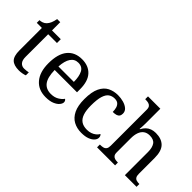

<svg xmlns="http://www.w3.org/2000/svg" viewBox="-6 -1388 2025 2025"><g transform="rotate(45 1007.0 -375.0)"><path d="M240 10Q164 10 129.5 -24.5Q95 -59 95 -145V-479H19V-519Q37 -519 59 -526.5Q81 -534 97 -551Q114 -569 125 -595Q136 -621 143 -659H189V-536H320V-479H189V-142Q189 -91 210 -67Q231 -43 265 -43Q283 -43 298 -45Q313 -47 329 -50V-6Q316 0 290 5Q264 10 240 10Z M639 10Q530 10 468.5 -62Q407 -134 407 -264Q407 -404 465 -475Q523 -546 629 -546Q726 -546 781.5 -486Q837 -426 837 -307V-261H504Q506 -152 543.5 -102.5Q581 -53 653 -53Q705 -53 741.5 -74.5Q778 -96 796 -123Q803 -120 809 -111Q815 -102 815 -89Q815 -69 796 -46Q777 -23 738 -6.5Q699 10 639 10ZM736 -315Q736 -395 711.5 -443.5Q687 -492 627 -492Q572 -492 541.5 -446.5Q511 -401 506 -315Z M1170 10Q1104 10 1052.5 -18Q1001 -46 971.5 -106.5Q942 -167 942 -265Q942 -372 971.5 -433.5Q1001 -495 1051.5 -520.5Q1102 -546 1165 -546Q1207 -546 1247 -535Q1287 -524 1313 -501.5Q1339 -479 1339 -444Q1339 -421 1329 -407Q1319 -393 1299.5 -387Q1280 -381 1250 -381Q1250 -413 1242.5 -439Q1235 -465 1217 -480.5Q1199 -496 1165 -496Q1127 -496 1098.5 -476Q1070 -456 1054.5 -406Q1039 -356 1039 -266Q1039 -195 1054.5 -148Q1070 -101 1103 -78Q1136 -55 1190 -55Q1221 -55 1247 -64Q1273 -73 1292.5 -89Q1312 -105 1323 -125Q1331 -119 1335.5 -109.5Q1340 -100 1340 -86Q1340 -63 1321 -41Q1302 -19 1264.5 -4.5Q1227 10 1170 10Z M1397 0V-42H1405Q1428 -42 1446.5 -47Q1465 -52 1476 -67.5Q1487 -83 1487 -114V-650Q1487 -680 1475.5 -694.5Q1464 -709 1445.5 -713.5Q1427 -718 1405 -718H1397V-760H1581V-540Q1581 -522 1580 -502.5Q1579 -483 1578 -469Q1577 -455 1577 -455H1582Q1597 -485 1618.5 -505.5Q1640 -526 1667.5 -536Q1695 -546 1729 -546Q1815 -546 1860.5 -499.5Q1906 -453 1906 -350V-114Q1906 -83 1916 -67.5Q1926 -52 1943.5 -47Q1961 -42 1983 -42H1986V0H1812V-345Q1812 -410 1787.5 -446Q1763 -482 1702 -482Q1661 -482 1634 -462Q1607 -442 1594 -405.5Q1581 -369 1581 -320V-109Q1581 -80 1592.5 -65.5Q1604 -51 1622.5 -46.5Q1641 -42 1663 -42H1666V0Z"/></g></svg>

Font: Noto Serif Tamil
Style: Italic
Weight: 400
Italic angle: -12°
Designer: Indian Type Foundry, Tom Grace, and the Monotype Design Team
Foundry: Monotype Imaging Inc.
Version: Version 2.003